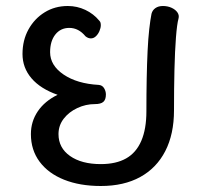

<svg xmlns="http://www.w3.org/2000/svg" viewBox="-20 -607 688 640"><path d="M316 13Q246 13 193.5 -8Q141 -29 112 -68Q83 -107 83 -160Q83 -202 106 -236Q129 -270 172 -291Q115 -311 85 -346Q55 -381 55 -427Q55 -473 75 -509Q95 -545 129 -566Q163 -587 206 -587Q237 -587 264.5 -574Q292 -561 311 -538Q314 -535 315 -531.5Q316 -528 316 -523Q316 -514 311.5 -503.5Q307 -493 299.5 -486Q292 -479 283 -479Q279 -479 274.5 -480.5Q270 -482 265 -486Q242 -514 211 -514Q182 -514 164.5 -492Q147 -470 147 -433Q147 -389 192 -358.5Q237 -328 309 -324Q321 -323 327 -313Q333 -303 333 -292Q333 -275 324.5 -267.5Q316 -260 296 -260Q266 -260 238 -247Q210 -234 192.5 -211.5Q175 -189 175 -160Q175 -114 213.5 -87Q252 -60 316 -60Q367 -60 400.5 -79Q434 -98 451 -137.5Q468 -177 468 -236Q468 -295 469 -345.5Q470 -396 472 -437.5Q474 -479 477.5 -510Q481 -541 485 -561Q488 -573 498 -580Q508 -587 523 -587Q539 -587 552 -581Q565 -575 571.5 -565.5Q578 -556 575 -545Q570 -527 566.5 -482Q563 -437 561.5 -374.5Q560 -312 560 -239Q560 -160 531 -103.5Q502 -47 447.5 -17Q393 13 316 13Z"/></svg>

Font: Playpen Sans Thai
Style: Regular
Weight: 400
Designer: Sirin Gunkloy, Laura Meseguer, Veronika Burian, José Scaglione
Foundry: TypeTogether
Version: Version 2.000